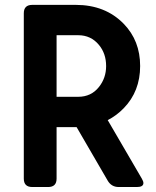

<svg xmlns="http://www.w3.org/2000/svg" viewBox="-20 -752 626 772"><path d="M207.5 -610.4V-362.8H294.4Q346.7 -362.8 377.9 -402.3Q406.7 -438.5 406.7 -486.3Q406.7 -536.6 377.9 -571.3Q345.7 -610.4 294.4 -610.4ZM109.9 0Q75.7 0 75.7 -33.7V-698.7Q75.7 -732.4 109.9 -732.4H284.7Q403.3 -732.4 477.5 -656.2Q543.5 -588.4 543.5 -486.6Q543.5 -384.8 477.5 -316.9Q448.7 -287.1 413.1 -269L550.3 -33.7Q556.6 -22.9 556.6 -16.1Q556.6 0 530.3 0H457.5Q427.7 0 412.6 -26.4L288.1 -240.7H207.5V-33.7Q207.5 0 173.3 0Z"/></svg>

Font: Simply Mono
Style: Bold
Weight: 700
Designer: Wojciech Kalinowski "wmk69" (wmk69@o2.pl)
Foundry: Wojciech Kalinowski "wmk69" (wmk69@o2.pl)
Version: Version 1.0.0